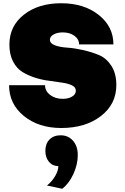

<svg xmlns="http://www.w3.org/2000/svg" viewBox="-20 -765 773 1185"><path d="M358 25Q218 25 127 -49.5Q36 -124 36 -239H258Q258 -203 289.5 -179Q321 -155 367 -155Q402 -155 425 -169Q448 -183 448 -205Q448 -226 425.5 -237.5Q403 -249 366.5 -254.5Q330 -260 287 -266Q243 -271 199.5 -284.5Q156 -298 119.5 -320Q83 -342 60.5 -385.5Q38 -429 38 -490Q38 -604 127.5 -674.5Q217 -745 358 -745Q498 -745 589 -673Q680 -601 680 -491H468Q468 -523 439.5 -544Q411 -565 367 -565Q333 -565 310.5 -552Q288 -539 288 -520Q288 -497 318.5 -485.5Q349 -474 395 -471Q440 -468 493 -456Q546 -444 591.5 -425Q637 -406 667.5 -358.5Q698 -311 698 -240Q698 -122 602.5 -48.5Q507 25 358 25ZM340 260Q304 260 282 233.5Q260 207 260 166Q260 122 285.5 96Q311 70 354 70Q401 70 430.5 103.5Q460 137 460 192Q460 250 433 309Q406 368 364 400L270 380Q301 355 320.5 321.5Q340 288 340 260Z"/></svg>

Font: Metropolitano Black
Style: Regular
Weight: 900
Designer: Fonts by Alex Slobzheninov & Chris M. Simpson / Changes by Cristiano Sobral
Foundry: Fonts by Alex Slobzheninov & Chris M. Simpson / Changes by Cristiano Sobral
Version: Version 1.00;August 30, 2020;FontCreator 13.0.0.2681 64-bit